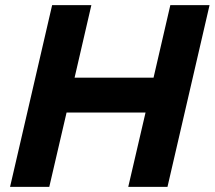

<svg xmlns="http://www.w3.org/2000/svg" viewBox="-20 -724 832 744"><path d="M575 -423 640 -704H792L629 0H477L544 -288H238L171 0H19L182 -704H334L269 -423Z"/></svg>

Font: CBA Beacon Sans Extra Bold
Style: Italic
Weight: 800
Italic angle: -13°
Designer: Wei Huang
Foundry: Wei Huang
Version: Version 1.002